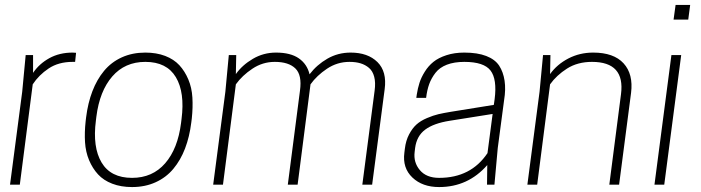

<svg xmlns="http://www.w3.org/2000/svg" viewBox="-20 -755 2865 785"><path d="M276.9 -540 291 -539.1 287.1 -502H276.9Q219.2 -502 179 -475.1Q138.7 -448.2 113.8 -410.2L61 0H21L70.8 -379.9L85 -529.8H115.2V-457Q140.1 -494.1 181.6 -517.1Q223.1 -540 276.9 -540Z M520 -27.8Q603.5 -27.8 655.3 -87.4Q707 -147 720.2 -252L722.2 -268.1Q736.3 -377 699 -439.5Q661.6 -502 574.2 -502Q490.7 -502 439 -442.4Q387.2 -382.8 374 -277.8L372.1 -262.2Q357.9 -153.3 395.3 -90.6Q432.6 -27.8 520 -27.8ZM520 9.8Q474.6 9.8 439 -3.9Q403.3 -17.6 380.9 -42Q358.4 -66.4 344.2 -100.1Q330.1 -133.8 327.6 -173.8Q325.2 -213.9 330.1 -258.8L332 -274.9Q339.4 -334 357.7 -381.8Q376 -429.7 405.5 -465.3Q435.1 -501 478 -520.5Q521 -540 574.2 -540Q619.6 -540 655.3 -526.4Q690.9 -512.7 713.4 -488.3Q735.8 -463.9 750 -430.2Q764.2 -396.5 766.6 -356.2Q769 -315.9 764.2 -271L762.2 -254.9Q754.9 -195.8 736.6 -147.9Q718.3 -100.1 688.7 -64.7Q659.2 -29.3 616.2 -9.8Q573.2 9.8 520 9.8Z M1501.5 0H1461.4L1511.7 -384.8Q1516.1 -417.5 1510 -440.9Q1503.9 -464.4 1488.8 -477.3Q1473.6 -490.2 1454.1 -496.1Q1434.6 -502 1408.7 -502Q1358.9 -502 1317.1 -474.1Q1275.4 -446.3 1249.5 -410.2L1196.8 0H1156.7L1206.5 -384.8Q1215.3 -448.2 1187.7 -475.1Q1160.2 -502 1103.5 -502Q1053.7 -502 1012 -474.1Q970.2 -446.3 944.3 -410.2L891.6 0H851.6L901.4 -379.9L915.5 -529.8H945.8L944.3 -452.1Q970.2 -488.8 1013.7 -514.4Q1057.1 -540 1108.4 -540Q1168 -540 1201.9 -516.4Q1235.8 -492.7 1245.6 -451.2Q1275.4 -490.2 1318.6 -515.1Q1361.8 -540 1413.6 -540Q1483.9 -540 1523.2 -501.2Q1562.5 -462.4 1552.7 -390.1Z M1971.2 0 1972.2 -80.1Q1893.6 9.8 1775.4 9.8Q1707 9.8 1666 -29.3Q1625 -68.4 1633.3 -130.9L1635.3 -147Q1639.2 -180.2 1652.6 -205.6Q1666 -231 1682.9 -246.1Q1699.7 -261.2 1725.6 -272.2Q1751.5 -283.2 1772.5 -288.1Q1793.5 -293 1823.2 -297.9L1999 -326.2L2002.4 -350.1Q2012.7 -431.2 1985.6 -466.6Q1958.5 -502 1878.4 -502Q1836.9 -502 1807.1 -490.5Q1777.3 -479 1760.5 -457.3Q1743.7 -435.5 1734.9 -411.4Q1726.1 -387.2 1722.2 -355H1682.1L1684.1 -369.1Q1688 -394 1695.1 -416.3Q1702.1 -438.5 1716.8 -461.9Q1731.4 -485.4 1752 -502Q1772.5 -518.6 1805.2 -529.3Q1837.9 -540 1878.4 -540Q1932.1 -540 1968 -526.1Q2003.9 -512.2 2020.8 -486.6Q2037.6 -460.9 2043 -425Q2048.3 -389.2 2041 -345.2L2015.1 -149.9L2001.5 0ZM1775.4 -27.8Q1905.3 -27.8 1973.1 -128.9L1994.1 -289.1L1818.4 -261.2Q1753.4 -251 1718.5 -225.1Q1683.6 -199.2 1677.2 -149.9L1675.3 -133.8Q1669.9 -91.3 1696.5 -59.6Q1723.1 -27.8 1775.4 -27.8Z M2511.2 0H2471.2L2519 -370.1Q2536.1 -502 2400.4 -502Q2341.3 -502 2298.3 -474.6Q2255.4 -447.3 2229 -410.2L2176.3 0H2136.2L2186 -379.9L2200.2 -529.8H2230.5L2229 -452.1Q2257.3 -491.7 2303.7 -515.9Q2350.1 -540 2405.3 -540Q2489.3 -540 2529.5 -496.1Q2569.8 -452.1 2560.1 -375Z M2655.8 0 2725.1 -529.8H2765.1L2695.8 0ZM2801.8 -734.9 2793.9 -674.8H2733.9L2742.2 -734.9Z"/></svg>

Font: Cooper Hewitt
Style: Light Italic
Weight: 704
Designer: Village Type and Design LLC
Foundry: Cooper Hewitt Smithsonian Design Museum
Version: 1.000